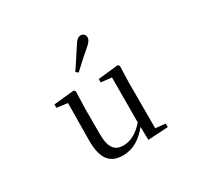

<svg xmlns="http://www.w3.org/2000/svg" viewBox="-169 -1040 1337 1276"><g transform="rotate(-30 500.0 -401.5)"><path d="M434 -624 452 -610C493 -648 533 -686 578 -723C609 -749 620 -766 620 -784C620 -805 603 -818 587 -818C567 -818 552 -806 532 -773C499 -721 466 -673 434 -624ZM629 9 783 0V-27L707 -35V-380L711 -511L701 -523L546 -506V-480L627 -471L626 -127C580 -73 526 -41 469 -41C404 -41 369 -78 369 -185V-380L373 -511L363 -523L206 -507V-481L289 -470L286 -186C285 -37 339 15 434 15C513 15 576 -28 627 -92Z"/></g></svg>

Font: Harano Aji Mincho TW
Style: Regular
Weight: 400
Foundry: Masamichi Hosoda
Version: HaranoAjiMinchoTW-Regular version 20230610;ttx 4.39.4